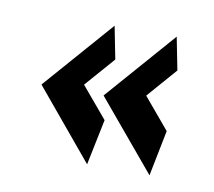

<svg xmlns="http://www.w3.org/2000/svg" viewBox="-44 -417 415 373"><g transform="rotate(10 163.0 -231.0)"><path d="M148.9 -93.3 34.7 -230.5 154.8 -367.7 167.5 -303.2 116.2 -244.6 167.5 -183.6ZM272 -93.3 157.2 -230.5 277.3 -367.7 290 -303.2 238.8 -244.6 290 -183.6Z"/></g></svg>

Font: Quaaykop
Style: Bold
Weight: 700
Designer: Tup Wanders
Foundry: Free font, DO NOT SELL
Version: Version 1.00;July 31, 2023;FontCreator 11.5.0.2430 64-bit